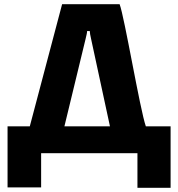

<svg xmlns="http://www.w3.org/2000/svg" viewBox="-20 -720 848 915"><path d="M635 10H176V173H16V-118H122L276 -700H550C573 -641 647 -198 675 -118H793V175H635ZM388 -535 287 -118H504L414 -535C410 -552 408 -564 408 -572H395C395 -564 393 -556 388 -535Z"/></svg>

Font: Repo ExtraBold
Style: Bold
Weight: 700
Designer: Stefan Peev
Foundry: Context Ltd
Version: Version 1.502